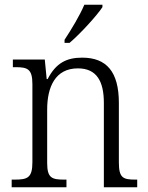

<svg xmlns="http://www.w3.org/2000/svg" viewBox="-20 -786 622 806"><path d="M251 -619V-606H272C318 -645 387 -721 410 -756V-766H334C315 -721 280 -663 251 -619ZM29 0H259V-32H251C198 -32 178 -38 178 -102V-326C178 -421 212 -499 307 -499C387 -499 416 -443 416 -354V0H556V-32H549C496 -32 479 -39 479 -105V-354C479 -485 427 -544 325 -544C260 -544 215 -522 180 -454H176L168 -536H34V-504H45C95 -504 116 -497 116 -433V-105C116 -39 95 -32 41 -32H29Z"/></svg>

Font: Noto Serif Sinhala SemiCondensed Light
Style: Regular
Weight: 300
Width: 4
Designer: Jelle Bosma - Monotype Design Team
Foundry: Monotype Imaging Inc.
Version: Version 2.007